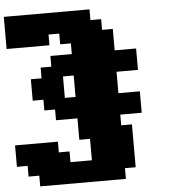

<svg xmlns="http://www.w3.org/2000/svg" viewBox="-64 -933 1002 1116"><g transform="rotate(-5 437.5 -375.0)"><path d="M125 125H625V62.5H687.5V-187.5H625V-250H750V-375H625V-500H750V-625H625V-750H562.5V-812.5H500V-875H0V-687.5H250V-750H312.5V-687.5H375V-625H250V-562.5H187.5V-500H125V-375H187.5V-312.5H250V-250H375V-125H437.5V0H312.5V-62.5H250V-125H0V0H62.5V62.5H125ZM375 -375H312.5V-500H375Z"/></g></svg>

Font: Faithful 32x
Style: Bold
Weight: 400
Foundry: Faithful Resource Pack
Version: Version 1.0; January 27, 2023